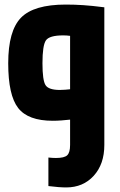

<svg xmlns="http://www.w3.org/2000/svg" viewBox="-20 -659 524 841"><path d="M437 -627V-24Q437 60 390.5 111Q344 162 270 162Q255 162 235.5 160.5Q216 159 192 156V31Q203 32 209.5 32.5Q216 33 225 33Q262 33 274.5 21Q287 9 287 -24V-135Q268 -133 249 -131.5Q230 -130 211 -130Q103 -130 59.5 -186Q16 -242 16 -382Q16 -524 72 -581.5Q128 -639 268 -639Q306 -639 344 -636.5Q382 -634 437 -627ZM257 -504Q196 -504 181 -482Q166 -460 166 -382Q166 -307 179.5 -286Q193 -265 242 -265Q254 -265 265.5 -266Q277 -267 287 -268V-502Q279 -503 272 -503.5Q265 -504 257 -504Z"/></svg>

Font: Blinker
Style: Bold
Weight: 700
Designer: Juergen Huber
Foundry: supertype
Version: Version 1.015;PS 1.15;hotconv 1.0.88;makeotf.lib2.5.647800; 